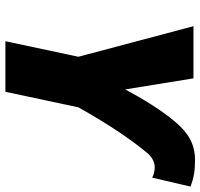

<svg xmlns="http://www.w3.org/2000/svg" viewBox="-36 -724 760 729"><g transform="rotate(90 344.5 -360.0)"><path d="M137 0H329L388 -277C454 -395 514 -482 561 -538C573 -553 593 -567 615 -567C635 -567 651 -560 655 -557L689 -703C656 -715 631 -720 589 -720C529 -720 487 -696 445 -647C397 -591 355 -520 320 -455L278 -714H80L196 -277Z"/></g></svg>

Font: Noto Sans UI Black
Style: Italic
Weight: 900
Italic angle: -372°
Designer: Monotype Design Team
Foundry: Monotype Imaging Inc.
Version: Version 1.901